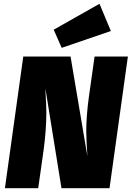

<svg xmlns="http://www.w3.org/2000/svg" viewBox="-20 -995 696 1015"><path d="M559 0H305L220 -527L221 -500Q225 -438 225 -399Q225 -311 211 -205L182 0H6L103 -696H353L442 -169Q436 -261 436 -301Q436 -382 450 -484L480 -696H656ZM506 -975 566 -831 306 -742 264 -838Z"/></svg>

Font: Fira Sans Black
Style: Italic
Weight: 900
Italic angle: -8°
Designer: Carrois Corporate & Edenspiekermann AG
Foundry: Carrois Corporate GbR & Edenspiekermann AG
Version: Version 4.203